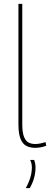

<svg xmlns="http://www.w3.org/2000/svg" viewBox="-20 -760 261 1000"><path d="M96 -740V-113Q96 -70 105 -47.5Q114 -25 129 -17.5Q144 -10 163 -10Q187 -10 217 -20L221 -1Q192 10 163 10Q138 10 118.5 0.5Q99 -9 87.5 -35.5Q76 -62 76 -113V-740ZM114 220Q146 163 146 112Q146 91 137 73H158Q161 81 163 91Q165 101 165 112Q165 168 135 220Z"/></svg>

Font: Georama Thin
Style: Regular
Weight: 100
Designer: Jean-Baptiste Levee
Foundry: Production Type
Version: Version 1.000